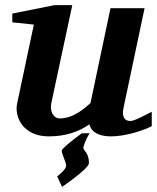

<svg xmlns="http://www.w3.org/2000/svg" viewBox="-20 -520 614 749"><path d="M299 0C256 31 221 61 221 67C221 83 238 111 238 127C238 142 203 168 203 168L222 209C222 209 327 138 327 116C327 75 305 68 305 56C305 52 316 19 330 0ZM572 -28V-84C511 -52 498 -48 488 -48C467 -48 454 -63 462 -100L544 -488H411L333 -118C297 -85 258 -58 213 -58C188 -58 174 -86 180 -117L262 -500H193L28 -467V-433L112 -424L47 -117C35 -63 71 12 170 12C235 12 285 -5 329 -35C332 -21 345 12 414 12C471 12 545 -13 572 -28Z"/></svg>

Font: Veleka
Style: Bold Italic
Weight: 700
Italic angle: -12°
Designer: Stefan Peev, Context Ltd, 2016; SIL International, 1997-2014.
Foundry: Stefan Peev, Context Ltd, 2016
Version: Version 5.000